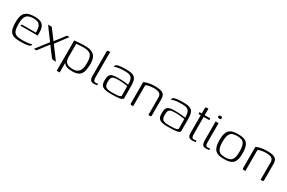

<svg xmlns="http://www.w3.org/2000/svg" viewBox="107 -1564 4078 2731"><g transform="rotate(30 2146.0 -199.0)"><path d="M244 7Q190 7 152 -1.5Q114 -10 91 -32.5Q68 -55 57.5 -95Q47 -135 47 -198Q47 -269 64 -314.5Q81 -360 124.5 -382Q168 -404 247 -404Q308 -404 345 -387.5Q382 -371 398.5 -335Q415 -299 415 -243V-191H132Q132 -201 137 -208Q142 -215 155 -215H372L371 -245Q369 -313 341 -343.5Q313 -374 246 -374Q189 -374 156 -356.5Q123 -339 109.5 -301Q96 -263 96 -198Q96 -127 110.5 -90Q125 -53 159 -39.5Q193 -26 251 -26Q270 -26 293.5 -27Q317 -28 340 -31Q363 -34 382 -37.5Q401 -41 409 -45V-35Q409 -27 403.5 -19.5Q398 -12 380 -7Q356 0 321.5 3.5Q287 7 244 7Z M462 0 615 -198 486 -371Q479 -382 474.5 -388.5Q470 -395 464 -400H526L650 -234L777 -399H817Q814 -395 810 -389.5Q806 -384 801 -378L672 -205L825 0H787Q776 0 766.5 -4Q757 -8 749 -18L634 -170L504 0Z M899 107 900 -313Q900 -341 899.5 -362.5Q899 -384 898 -390Q905 -392 924.5 -394Q944 -396 969 -397.5Q994 -399 1020.5 -400.5Q1047 -402 1070 -402Q1147 -402 1190.5 -380Q1234 -358 1252 -312Q1270 -266 1267 -193Q1264 -122 1247 -78.5Q1230 -35 1192.5 -15.5Q1155 4 1091 4Q1052 4 1018.5 -3.5Q985 -11 964 -31.5Q943 -52 938 -92L948 -103V107ZM1085 -27Q1151 -27 1184.5 -65.5Q1218 -104 1218 -198Q1221 -294 1187.5 -333Q1154 -372 1068 -372Q1052 -372 1027.5 -370.5Q1003 -369 980.5 -367Q958 -365 948 -364V-148Q948 -99 965 -73Q982 -47 1012.5 -37Q1043 -27 1085 -27Z M1450 3Q1411 3 1394 -16.5Q1377 -36 1377 -86V-477Q1377 -487 1378.5 -493Q1380 -499 1384.5 -502Q1389 -505 1399 -505H1426Q1426 -504 1425 -494.5Q1424 -485 1424 -468V-95Q1424 -57 1432.5 -39.5Q1441 -22 1466 -22Q1472 -22 1485 -24Q1498 -26 1502 -27V-3Q1496 -2 1484 0.5Q1472 3 1450 3Z M1736 7Q1680 7 1645 0.5Q1610 -6 1591 -20.5Q1572 -35 1564.5 -59Q1557 -83 1557 -118Q1557 -169 1570 -195.5Q1583 -222 1614 -232Q1645 -242 1698 -242Q1723 -242 1751.5 -241Q1780 -240 1806.5 -238Q1833 -236 1852.5 -233.5Q1872 -231 1878 -229Q1879 -279 1870 -308.5Q1861 -338 1843.5 -351.5Q1826 -365 1800 -369.5Q1774 -374 1741 -374Q1708 -374 1675 -371.5Q1642 -369 1615.5 -362.5Q1589 -356 1577 -346V-357Q1577 -376 1590 -383.5Q1603 -391 1617 -394Q1635 -399 1669.5 -402Q1704 -405 1739 -405Q1786 -405 1820.5 -400Q1855 -395 1878 -379Q1901 -363 1913 -330.5Q1925 -298 1925 -242L1926 -34Q1922 -12 1879.5 -2.5Q1837 7 1736 7ZM1735 -19Q1787 -19 1816.5 -22Q1846 -25 1860.5 -31Q1875 -37 1879 -46L1878 -204Q1870 -208 1844.5 -211Q1819 -214 1789.5 -217Q1760 -220 1739 -220Q1691 -220 1661.5 -214.5Q1632 -209 1619 -188Q1606 -167 1606 -120Q1606 -86 1615 -63.5Q1624 -41 1651.5 -30Q1679 -19 1735 -19Z M2064 0Q2045 0 2045 -19V-369Q2074 -383 2118 -393Q2162 -403 2221 -403Q2275 -403 2308 -395.5Q2341 -388 2359 -373Q2377 -358 2383.5 -335Q2390 -312 2390 -280V-23Q2390 -15 2388.5 -9.5Q2387 -4 2381.5 -2Q2376 0 2367 0H2343V-288Q2343 -330 2315.5 -350.5Q2288 -371 2221 -371Q2200 -371 2175.5 -368Q2151 -365 2128.5 -359Q2106 -353 2093 -343V0Z M2673 7Q2617 7 2582 0.5Q2547 -6 2528 -20.5Q2509 -35 2501.5 -59Q2494 -83 2494 -118Q2494 -169 2507 -195.5Q2520 -222 2551 -232Q2582 -242 2635 -242Q2660 -242 2688.5 -241Q2717 -240 2743.5 -238Q2770 -236 2789.5 -233.5Q2809 -231 2815 -229Q2816 -279 2807 -308.5Q2798 -338 2780.5 -351.5Q2763 -365 2737 -369.5Q2711 -374 2678 -374Q2645 -374 2612 -371.5Q2579 -369 2552.5 -362.5Q2526 -356 2514 -346V-357Q2514 -376 2527 -383.5Q2540 -391 2554 -394Q2572 -399 2606.5 -402Q2641 -405 2676 -405Q2723 -405 2757.5 -400Q2792 -395 2815 -379Q2838 -363 2850 -330.5Q2862 -298 2862 -242L2863 -34Q2859 -12 2816.5 -2.5Q2774 7 2673 7ZM2672 -19Q2724 -19 2753.5 -22Q2783 -25 2797.5 -31Q2812 -37 2816 -46L2815 -204Q2807 -208 2781.5 -211Q2756 -214 2726.5 -217Q2697 -220 2676 -220Q2628 -220 2598.5 -214.5Q2569 -209 2556 -188Q2543 -167 2543 -120Q2543 -86 2552 -63.5Q2561 -41 2588.5 -30Q2616 -19 2672 -19Z M3066 3Q3038 3 3021.5 -5Q3005 -13 2997.5 -32Q2990 -51 2990 -85V-370H2953V-399H2990V-477Q2990 -489 2992 -495Q2994 -501 2998.5 -503Q3003 -505 3011 -505H3039Q3039 -504 3038.5 -497.5Q3038 -491 3038 -477V-399H3130V-370H3038V-92Q3038 -53 3046 -37.5Q3054 -22 3081 -22Q3093 -22 3103.5 -24Q3114 -26 3119 -28V-3Q3113 -2 3099 0.5Q3085 3 3066 3Z M3286 3Q3245 3 3231.5 -21.5Q3218 -46 3218 -90V-399H3266V-94Q3266 -51 3275 -36.5Q3284 -22 3308 -22Q3314 -22 3326.5 -24Q3339 -26 3343 -27V-3Q3340 -2 3332 -0.5Q3324 1 3312.5 2Q3301 3 3286 3ZM3242 -460Q3230 -460 3222 -464Q3214 -468 3214 -481Q3214 -495 3221.5 -499Q3229 -503 3242 -503Q3255 -503 3263 -499Q3271 -495 3270 -481Q3270 -468 3262.5 -464Q3255 -460 3242 -460Z M3587 5Q3545 5 3510.5 -1.5Q3476 -8 3450.5 -28.5Q3425 -49 3411 -90Q3397 -131 3397 -199Q3397 -267 3411 -308Q3425 -349 3450.5 -369.5Q3476 -390 3510.5 -396.5Q3545 -403 3587 -403Q3629 -403 3664 -396.5Q3699 -390 3724 -369.5Q3749 -349 3763 -308Q3777 -267 3777 -199Q3777 -130 3763 -89Q3749 -48 3724 -28Q3699 -8 3664 -1.5Q3629 5 3587 5ZM3587 -24Q3631 -24 3662.5 -36Q3694 -48 3710.5 -85.5Q3727 -123 3727 -199Q3727 -275 3710.5 -312.5Q3694 -350 3662.5 -362Q3631 -374 3587 -374Q3544 -374 3512.5 -362Q3481 -350 3464 -312.5Q3447 -275 3447 -199Q3447 -123 3464 -85.5Q3481 -48 3512.5 -36Q3544 -24 3587 -24Z M3907 0Q3888 0 3888 -19V-369Q3917 -383 3961 -393Q4005 -403 4064 -403Q4118 -403 4151 -395.5Q4184 -388 4202 -373Q4220 -358 4226.5 -335Q4233 -312 4233 -280V-23Q4233 -15 4231.5 -9.5Q4230 -4 4224.5 -2Q4219 0 4210 0H4186V-288Q4186 -330 4158.5 -350.5Q4131 -371 4064 -371Q4043 -371 4018.5 -368Q3994 -365 3971.5 -359Q3949 -353 3936 -343V0Z"/></g></svg>

Font: Genos Light
Style: Regular
Weight: 300
Designer: Robert E. Leuschke
Foundry: Robert E. Leuschke
Version: Version 1.010